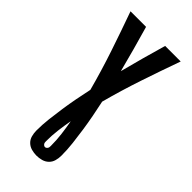

<svg xmlns="http://www.w3.org/2000/svg" viewBox="-291 -801 1082 1082"><g transform="rotate(45 250.0 -260.0)"><path d="M250 215Q230 215 210 209.5Q190 204 175.5 190Q161 176 155.5 156Q150 136 150 115Q150 68 155.5 20.5Q161 -27 168 -74.5Q175 -122 184 -169Q193 -216 203 -262Q171 -382 131.5 -500Q92 -618 50 -735H174Q194 -666 213 -597Q232 -528 250 -458Q268 -528 287 -597Q306 -666 326 -735H450Q408 -618 368.5 -500Q329 -382 297 -262Q307 -216 316 -169Q325 -122 332 -74.5Q339 -27 344.5 20.5Q350 68 350 115Q350 136 344.5 156Q339 176 324.5 190Q310 204 290 209.5Q270 215 250 215ZM250 147Q255 147 259 144Q263 141 265.5 137Q268 133 268.5 128Q269 123 269 118Q269 73 263.5 29Q258 -15 250 -59Q242 -15 236.5 29Q231 73 231 118Q231 123 231.5 128Q232 133 234.5 137Q237 141 241 144Q245 147 250 147Z"/></g></svg>

Font: Iosevka SS18 Extrabold
Style: Regular
Weight: 800
Monospace: yes
Designer: Belleve Invis
Foundry: Belleve Invis
Version: Version 25.1.1; ttfautohint (v1.8.4)